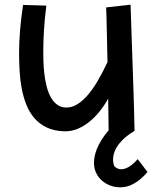

<svg xmlns="http://www.w3.org/2000/svg" viewBox="-20 -529 665 825"><path d="M613.8 210Q598.1 228.5 582.5 241.2Q566.9 253.9 552.2 261.7Q537.6 269.5 523.7 272.7Q509.8 275.9 497.1 275.9Q475.1 275.9 454.8 268.6Q434.6 261.2 418.7 247.6Q402.8 233.9 393.3 214.4Q383.8 194.8 383.8 170.9Q383.8 158.2 386.7 142.8Q389.6 127.4 396.7 109.9Q403.8 92.3 416 72.5Q428.2 52.7 446.8 30.8L444.8 -105Q428.7 -76.2 408.2 -50.5Q387.7 -24.9 363.8 -5.6Q339.8 13.7 312.7 24.9Q285.6 36.1 255.9 35.2Q211.9 33.7 180.4 18.6Q148.9 3.4 127.4 -21.7Q106 -46.9 93 -79.8Q80.1 -112.8 73.2 -149.4Q66.4 -186 64.2 -224.4Q62 -262.7 62 -298.8Q62 -349.6 66.4 -401.6Q70.8 -453.6 79.1 -507.8L179.2 -504.9Q171.4 -444.3 168.7 -396Q166 -347.7 166 -311Q166 -294.4 166.5 -269Q167 -243.7 170.2 -215.1Q173.3 -186.5 180.2 -158.7Q187 -130.9 199.5 -109.1Q211.9 -87.4 231 -75.7Q250 -64 277.8 -67.9Q315.4 -73.2 356.2 -119.6Q397 -166 441.9 -262.2Q440.4 -339.8 439.2 -386.2Q438 -432.6 437.5 -457Q436.5 -485.8 436 -497.1L541 -508.8Q543.9 -424.8 546.1 -357.2Q548.3 -289.6 550.3 -235.6Q552.2 -181.6 553.5 -140.9Q554.7 -100.1 555.7 -70.3Q557.6 -0.5 558.1 33.2Q535.2 46.9 519.3 60.5Q503.4 74.2 492.9 87.4Q482.4 100.6 476.6 112.5Q470.7 124.5 468.3 135.3Q462.4 160.2 470.2 183.1Q473.1 187.5 478 190.9Q481.9 193.8 487.8 196Q493.7 198.2 502 198.2Q514.6 198.2 532 189Q549.3 179.7 571.8 154.8Z"/></svg>

Font: McLaren
Style: Regular
Weight: 400
Designer: Astigmatic (AOETI)
Foundry: Astigmatic (AOETI)
Version: Version 1.000